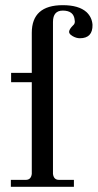

<svg xmlns="http://www.w3.org/2000/svg" viewBox="-20 -723 378 743"><path d="M185 -638V-50Q188 -27 208 -27H266V0H22V-27H80Q100 -27 103 -50V-405H23V-441H103V-596Q103 -703 223 -703Q285 -703 315 -676Q336 -656 338 -627Q339 -575 289 -575Q275 -575 260.5 -583.5Q246 -592 247.5 -601.5Q249 -611 262 -624Q272 -632 269 -645Q266 -682 223 -682Q185 -682 185 -638Z"/></svg>

Font: GFS Didot
Style: Regular
Weight: 400
Designer: Takis Katsoulidis and George D. Matthiopoulos
Foundry: Takis Katsoulidis and George D. Matthiopoulos
Version: Version 1.0